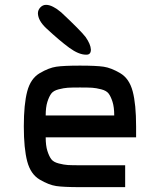

<svg xmlns="http://www.w3.org/2000/svg" viewBox="-20 -770 658 790"><path d="M334 -545Q304 -545 265 -573.5Q226 -602 170 -654Q137 -685 136 -715Q136 -729 146 -739.5Q156 -750 169 -750H170Q183 -750 198.5 -742Q214 -734 223 -726L232 -719Q311 -645 332 -618Q353 -588 354 -566Q354 -545 336 -545ZM309 0Q242 0 211.5 -4.5Q181 -9 143.5 -31Q106 -53 92 -106Q78 -159 78 -250Q78 -341 92 -394Q106 -447 143.5 -469Q181 -491 211.5 -495.5Q242 -500 309 -500Q376 -500 406.5 -495.5Q437 -491 474.5 -469Q512 -447 526 -394Q540 -341 540 -250V-205H168Q168 -171 175 -149Q182 -127 191 -115Q200 -103 221.5 -97.5Q243 -92 259 -91Q275 -90 309 -90H495V0ZM168 -295H450Q450 -329 443 -351Q436 -373 427 -385Q418 -397 396.5 -402.5Q375 -408 359 -409Q343 -410 309 -410Q275 -410 259 -409Q243 -408 221.5 -402.5Q200 -397 191 -385Q182 -373 175 -351Q168 -329 168 -295Z"/></svg>

Font: Hermit
Style: Regular
Weight: 400
Designer: Pablo Caro
Version: Version 2.000;PS 002.000;hotconv 1.0.88;makeotf.lib2.5.64775